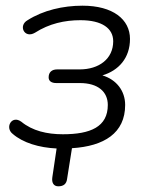

<svg xmlns="http://www.w3.org/2000/svg" viewBox="-20 -514 527 675"><path d="M185 141C203 141 214 133 216 114L233 7C346 0 420 -46 420 -145C420 -194 390 -234 340 -249C397 -266 437 -310 437 -377C437 -446 377 -494 270 -494C202 -494 132 -478 77 -443C43 -424 66 -377 103 -399C153 -431 207 -443 263 -443C339 -443 378 -414 378 -369C378 -307 328 -270 260 -270H181C162 -270 151 -260 151 -242C151 -229 161 -222 178 -222H261C325 -222 359 -191 359 -145C359 -68 298 -42 201 -42C145 -42 94 -54 55 -86C21 -111 -4 -65 25 -43C61 -12 117 5 179 8L164 109C161 129 169 141 185 141Z"/></svg>

Font: SN Pro Light
Style: Italic
Weight: 300
Italic angle: -8.99998°
Designer: Tobias Whetton
Foundry: Supernotes
Version: Version 1.001;Glyphs 3.2 (3249)